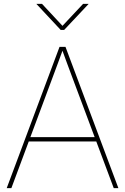

<svg xmlns="http://www.w3.org/2000/svg" viewBox="-20 -969 644 989"><path d="M14.6 0 286.6 -727.5H317.4L589.8 0H565.9L355 -563.5Q340.3 -602.5 325.9 -641.6Q311.5 -680.7 297.4 -719.7H306.2Q292 -680.7 277.6 -641.6Q263.2 -602.5 248.5 -563.5L38.6 0ZM122.6 -240.2V-262.7H482.4V-240.2ZM196.3 -949.2 301.8 -835.9 408.2 -949.2H436V-948.2L310.5 -814.9H292.5L168 -948.2V-949.2Z"/></svg>

Font: Inter 28pt Thin
Style: Regular
Weight: 250
Designer: Rasmus Andersson
Foundry: rsms
Version: Version 4.001;git-66647c0bb